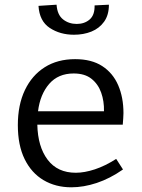

<svg xmlns="http://www.w3.org/2000/svg" viewBox="-20 -789 604 818"><path d="M284 9Q217 9 165.5 -21.5Q114 -52 85 -111Q56 -170 56 -256Q56 -342 86 -405Q116 -468 170.5 -502.5Q225 -537 300 -537Q370 -537 415.5 -507.5Q461 -478 483.5 -426Q506 -374 506 -307Q506 -296 505 -284.5Q504 -273 503 -258H139Q141 -164 183 -108.5Q225 -53 303 -53Q340 -53 384 -67.5Q428 -82 475 -112L504 -67Q448 -28 392 -9.5Q336 9 284 9ZM294 -476Q228 -476 189.5 -431.5Q151 -387 142 -315H423Q424 -358 411 -394.5Q398 -431 369.5 -453.5Q341 -476 294 -476ZM295 -641Q236 -641 192 -670Q148 -699 144 -764L221 -769Q224 -726 248.5 -706.5Q273 -687 307 -687Q340 -687 362 -706Q384 -725 383 -766L444 -769Q444 -725 423.5 -696.5Q403 -668 369.5 -654.5Q336 -641 295 -641Z"/></svg>

Font: Bitter
Style: Regular
Weight: 400
Designer: Sol Matas, and Bitter project Authors
Foundry: Sol Matas
Version: Version 2.001